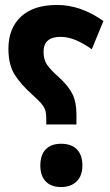

<svg xmlns="http://www.w3.org/2000/svg" viewBox="-20 -744 443 776"><path d="M167 -241V-265Q167 -282 164 -295Q161 -308 149 -323Q137 -338 111 -361Q65 -402 39.5 -442Q14 -482 14 -547Q14 -629 64.5 -676.5Q115 -724 211 -724Q259 -724 306 -707.5Q353 -691 398 -659L351 -545Q317 -569 286 -582Q255 -595 225 -595Q156 -595 156 -535Q156 -503 170 -482.5Q184 -462 219 -431Q257 -396 273 -363.5Q289 -331 289 -281V-241ZM227 12Q187 12 165 -10.5Q143 -33 143 -75Q143 -118 165 -140.5Q187 -163 227 -163Q268 -163 290.5 -140.5Q313 -118 313 -75Q313 -33 289.5 -10.5Q266 12 227 12Z"/></svg>

Font: Noto Sans Arabic ExtCond ExtBd
Style: Regular
Weight: 800
Width: 2
Designer: Monotype Design Team, Nadine Chahine, Nizar Qandah and Khaled Hosny
Foundry: Monotype Imaging Inc.
Version: Version 2.012; ttfautohint (v1.8.4.7-5d5b)